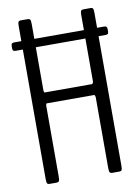

<svg xmlns="http://www.w3.org/2000/svg" viewBox="-81 -757 592 812"><g transform="rotate(-10 215.0 -351.0)"><path d="M64.5 0Q58.1 0 55.4 -4.2Q52.7 -8.3 52.7 -22.9V-579.1H22Q15.1 -579.1 12 -581.8Q8.8 -584.5 8.8 -593.3V-600.1Q8.8 -609.4 12 -612.3Q15.1 -615.2 22 -615.2H52.7V-679.2Q52.7 -693.8 55.4 -698Q58.1 -702.1 64.5 -702.1H95.7Q102.5 -702.1 105.5 -698Q108.4 -693.8 108.4 -679.2V-615.2H321.3V-679.2Q321.3 -693.8 324.2 -698Q327.1 -702.1 334.5 -702.1H366.7Q372.6 -702.1 375.2 -698Q377.9 -693.8 377.9 -679.2Q377.9 -679.2 377.9 -615.2H408.2Q414.6 -615.2 417.7 -612.3Q420.9 -609.4 420.9 -601.1V-593.8Q420.9 -584.5 418 -581.8Q415 -579.1 408.2 -579.1H377.9V-22.9Q377.9 -8.3 375.2 -4.2Q372.6 0 366.7 0H334.5Q327.1 0 324.2 -4.2Q321.3 -8.3 321.3 -22.9V-328.1Q321.3 -329.6 319.6 -333.5Q317.9 -337.4 317.4 -337.4H111.8Q111.3 -337.4 110.1 -334Q108.9 -330.6 108.9 -329.1V-22.9Q108.9 -8.3 106 -4.2Q103 0 96.2 0ZM111.3 -384.3H316.9Q317.4 -384.3 319.3 -388.4Q321.3 -392.6 321.3 -394V-579.1H108.4V-392.6Q108.4 -391.1 109.6 -387.7Q110.8 -384.3 111.3 -384.3Z"/></g></svg>

Font: BenchNine Light
Style: Regular
Weight: 300
Version: Version 1 ; ttfautohint (v0.92.18-e454-dirty) -l 8 -r 50 -G 